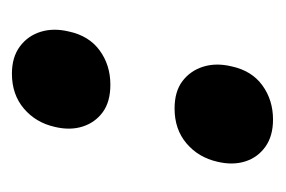

<svg xmlns="http://www.w3.org/2000/svg" viewBox="-96 -362 467 314"><g transform="rotate(-90 137.0 -205.5)"><path d="M98 8Q71 8 53.5 -4.5Q36 -17 29.5 -37.5Q23 -58 29 -83Q36 -114 59 -133.5Q82 -153 116 -153Q144 -153 161 -140Q178 -127 184.5 -106Q191 -85 185 -60Q178 -27 154 -9.5Q130 8 98 8ZM155 -258Q127 -258 110 -270.5Q93 -283 86.5 -303.5Q80 -324 86 -349Q93 -380 116 -399.5Q139 -419 173 -419Q200 -419 217.5 -406Q235 -393 241.5 -372Q248 -351 242 -326Q235 -293 211 -275.5Q187 -258 155 -258Z"/></g></svg>

Font: Ysabeau ExtraBold
Style: Italic
Weight: 800
Italic angle: -12°
Designer: Christian Thalmann (Catharsis Fonts)
Version: Version 2.002